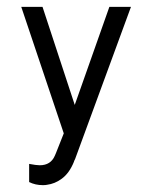

<svg xmlns="http://www.w3.org/2000/svg" viewBox="-20 -429 431 560"><path d="M299 -409H362L199 35L196 41V42Q182 77 159 93Q140 107 117 110Q113 111 105 111Q83 111 65 102V49Q75 51 83 52Q91 53 96 53Q128 53 140 25L143 18L166 -40L42 -409H104L198 -123Z"/></svg>

Font: Ekushey Sumon
Style: Regular
Weight: 400
Designer: Al Mamun Sumon
Foundry: Al Mamun Sumon
Version: Version 1.0